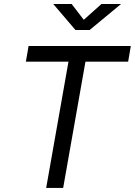

<svg xmlns="http://www.w3.org/2000/svg" viewBox="-20 -918 659 938"><path d="M205.6 0H288.6L397.5 -616.7H606L619.1 -693.4H119.6L106.4 -616.7H314.5ZM348.6 -771.5H418L571.3 -898.4H475.6L389.2 -821.3L330.1 -898.4H240.2Z"/></svg>

Font: Cascadia Code PL SemiLight
Style: Italic
Weight: 350
Italic angle: -10°
Monospace: yes
Designer: Aaron Bell
Foundry: Saja Typeworks
Version: Version 2404.023